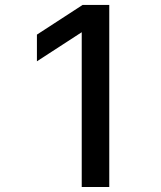

<svg xmlns="http://www.w3.org/2000/svg" viewBox="-20 -747 644 767"><path d="M416.5 0H306.5V-618.3L127.5 -502.1V-608.7L310 -727.3H416.5Z"/></svg>

Font: Linik Sans Medium
Style: Regular
Weight: 500
Designer: Rasmus Andersson (font), Cristiano Sobral (main changes)
Foundry: rsms
Version: Version 3.018;June 1, 2022;FontCreator 14.0.0.2814 64-bit; t